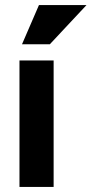

<svg xmlns="http://www.w3.org/2000/svg" viewBox="-20 -739 362 759"><path d="M134 -719H322L177 -564H67ZM57 -500H192V0H57Z"/></svg>

Font: Haskoy ExtraBold
Style: Regular
Weight: 800
Designer: Ertekin Erdin
Foundry: Ertekin Erdin
Version: Version 2.000; ttfautohint (v1.8.4.7-5d5b)